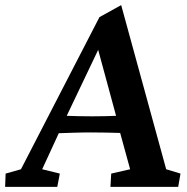

<svg xmlns="http://www.w3.org/2000/svg" viewBox="-38 -731 733 751"><path d="M-18 0H186L196 -52L127 -69L192 -210C231 -211 270 -213 316 -213C360 -213 397 -212 432 -211L471 -69L397 -52L394 0H659L668 -52L612 -69L436 -711L351 -664L44 -69L-16 -52ZM223 -278 346 -536 416 -278C392 -277 361 -276 324 -276C281 -276 249 -277 223 -278Z"/></svg>

Font: TPK Tissa Web SemiBold
Style: Italic
Weight: 600
Italic angle: -7°
Designer: Jacques Le Bailly, Suppakit Chalermlarp | Katatrad Co.,Ltd.
Foundry: Jacques Le Bailly, Cadson Demak Co.,Ltd.
Version: Version 5.000;Glyphs 3.1.2 (3151)